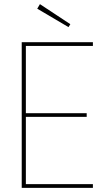

<svg xmlns="http://www.w3.org/2000/svg" viewBox="-20 -908 519 928"><path d="M105 -686V-361H399V-343H105V-18H429V0H85V-704H429V-686ZM160 -866 173 -888 320 -791 311 -777Z"/></svg>

Font: Fz Poppins Thin
Style: Regular
Weight: 100
Designer: Ninad Kale (Devanagari), Jonny Pinhorn (Latin)
Foundry: Indian Type Foundry
Version: Vit hóa bi Vntype.Com & FontZin.Com